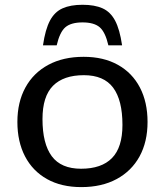

<svg xmlns="http://www.w3.org/2000/svg" viewBox="-20 -754 674 784"><path d="M312 10Q230.5 10 172 -22.8Q113.5 -55.5 82.2 -115.5Q51 -175.5 51 -256Q51 -337 83.8 -396.8Q116.5 -456.5 177.2 -489.2Q238 -522 321.5 -522Q403 -522 461.5 -489.2Q520 -456.5 551.2 -396.8Q582.5 -337 582.5 -256Q582.5 -175 549.8 -115.2Q517 -55.5 456.2 -22.8Q395.5 10 312 10ZM311 -65Q394.5 -65 437.2 -108.5Q480 -152 480 -244Q480 -345 442 -396Q404 -447 322.5 -447Q239.5 -447 196.5 -403.8Q153.5 -360.5 153.5 -268Q153.5 -167 191.5 -116Q229.5 -65 311 -65ZM317 -662.5Q270 -662.5 247 -642.8Q224 -623 211.5 -569H155.5Q165 -634 184 -669.8Q203 -705.5 235.5 -720Q268 -734.5 317 -734.5Q366.5 -734.5 398.8 -720Q431 -705.5 450 -669.8Q469 -634 478.5 -569H422.5Q410 -623 387 -642.8Q364 -662.5 317 -662.5Z"/></svg>

Font: Newsreader 6pt
Style: Regular
Weight: 400
Designer: Hugues Gentile
Foundry: Production Type
Version: Version 1.003; ttfautohint (v1.8.3)